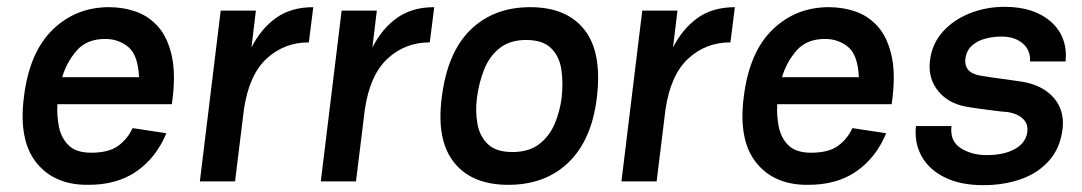

<svg xmlns="http://www.w3.org/2000/svg" viewBox="-20 -531 3167 562"><path d="M368 -156 467 -141Q437 -69 379 -29Q321 11 235 10Q138 10 86 -55.5Q34 -121 50 -247Q66 -378 134 -444Q202 -510 299 -510Q341 -510 379 -496.5Q417 -483 444.5 -451Q472 -419 483.5 -364Q495 -309 483 -226H148Q146 -193 152.5 -160Q159 -127 181 -105.5Q203 -84 247 -84Q299 -84 326.5 -104.5Q354 -125 368 -156ZM288 -417Q234 -417 204.5 -383Q175 -349 162 -305H387Q384 -370 355.5 -393.5Q327 -417 288 -417Z M565 0 626 -500H729L716 -392Q744 -447 788 -478.5Q832 -510 897 -510L884 -407Q812 -407 760.5 -359.5Q709 -312 694 -211L668 0Z M919 0 980 -500H1083L1070 -392Q1098 -447 1142 -478.5Q1186 -510 1251 -510L1238 -407Q1166 -407 1114.5 -359.5Q1063 -312 1048 -211L1022 0Z M1273 -245Q1289 -377 1357 -443.5Q1425 -510 1532 -510Q1639 -510 1691 -443.5Q1743 -377 1727 -245Q1712 -121 1644 -55.5Q1576 10 1468 10Q1361 10 1309 -55.5Q1257 -121 1273 -245ZM1480 -86Q1528 -86 1558 -109Q1588 -132 1603.5 -168.5Q1619 -205 1624 -245Q1629 -290 1623 -328.5Q1617 -367 1592.5 -390.5Q1568 -414 1520 -414Q1473 -414 1443 -390.5Q1413 -367 1397.5 -328.5Q1382 -290 1376 -245Q1371 -205 1377.5 -168.5Q1384 -132 1408 -109Q1432 -86 1480 -86Z M1799 0 1860 -500H1963L1950 -392Q1978 -447 2022 -478.5Q2066 -510 2131 -510L2118 -407Q2046 -407 1994.5 -359.5Q1943 -312 1928 -211L1902 0Z M2475 -156 2574 -141Q2544 -69 2486 -29Q2428 11 2342 10Q2245 10 2193 -55.5Q2141 -121 2157 -247Q2173 -378 2241 -444Q2309 -510 2406 -510Q2448 -510 2486 -496.5Q2524 -483 2551.5 -451Q2579 -419 2590.5 -364Q2602 -309 2590 -226H2255Q2253 -193 2259.5 -160Q2266 -127 2288 -105.5Q2310 -84 2354 -84Q2406 -84 2433.5 -104.5Q2461 -125 2475 -156ZM2395 -417Q2341 -417 2311.5 -383Q2282 -349 2269 -305H2494Q2491 -370 2462.5 -393.5Q2434 -417 2395 -417Z M2858 11Q2792 11 2746 -11.5Q2700 -34 2678 -73Q2656 -112 2661 -162H2765Q2760 -118 2792 -97.5Q2824 -77 2868 -77Q2919 -77 2951 -95Q2983 -113 2987 -145Q2990 -168 2974.5 -183Q2959 -198 2930 -203Q2914 -204 2891 -207Q2868 -210 2845.5 -213Q2823 -216 2807 -219Q2754 -229 2725 -266Q2696 -303 2702 -353Q2708 -403 2739.5 -438Q2771 -473 2818.5 -492Q2866 -511 2921 -511Q3007 -511 3056.5 -467Q3106 -423 3099 -351H2995Q2997 -384 2973.5 -404Q2950 -424 2911 -424Q2888 -424 2864.5 -418Q2841 -412 2825 -397.5Q2809 -383 2806 -360Q2803 -339 2815 -325.5Q2827 -312 2860 -308Q2865 -307 2885 -304Q2905 -301 2929 -298Q2953 -295 2971 -292Q3032 -282 3064.5 -244.5Q3097 -207 3090 -152Q3083 -97 3050.5 -60.5Q3018 -24 2968 -6.5Q2918 11 2858 11Z"/></svg>

Font: Haskoy SemiBold
Style: Italic
Weight: 600
Designer: Ertekin Erdin
Foundry: Ertekin Erdin
Version: Version 2.000; ttfautohint (v1.8.4.7-5d5b)